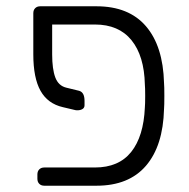

<svg xmlns="http://www.w3.org/2000/svg" viewBox="-20 -591 603 611"><path d="M146 -418Q146 -371 156 -344.5Q166 -318 191 -312L232 -302Q249 -297 249 -270V-256Q249 -248 242.5 -244Q236 -240 226 -240Q221 -240 218 -241L180 -250Q132 -261 109 -302Q86 -343 86 -418V-549Q86 -559 92 -565Q98 -571 108 -571H287Q390 -571 444.5 -507.5Q499 -444 502 -327Q503 -317 503 -286Q503 -254 502 -244Q499 -127 444.5 -63.5Q390 0 287 0H121Q111 0 105 -6Q99 -12 99 -22V-36Q99 -46 105 -52Q111 -58 121 -58H282Q358 -58 397.5 -107.5Q437 -157 441 -249Q442 -259 442 -286Q442 -312 441 -322Q439 -413 398.5 -463Q358 -513 282 -513H146Z"/></svg>

Font: Rubik
Style: Regular
Weight: 300
Designer: Hubert & Fischer
Foundry: Hubert & Fischer
Version: Version 1.100